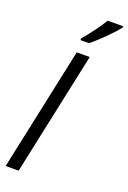

<svg xmlns="http://www.w3.org/2000/svg" viewBox="-184 -1053 741 1113"><g transform="rotate(20 186.0 -497.0)"><path d="M166 -844V-834H218C261 -867 343 -948 371 -986L372 -994H276C250 -950 208 -894 166 -844ZM8 0H88L250 -760H170Z"/></g></svg>

Font: Noto Sans Condensed
Style: Italic
Weight: 400
Width: 3
Italic angle: -12°
Designer: Monotype Design Team
Foundry: Monotype Imaging Inc.
Version: Version 2.013